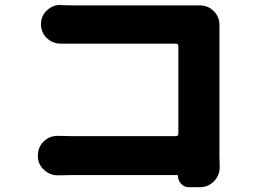

<svg xmlns="http://www.w3.org/2000/svg" viewBox="-20 -739 1040 789"><path d="M882.8 -51.8Q882.8 -19.5 860.4 4.9Q835.9 30.3 801.8 30.3H755.9Q737.3 30.3 724.6 16.6Q711.9 3.9 711.9 -13.7Q711.9 -14.6 711.9 -14.6Q711.9 -19.5 707 -19.5H273.4Q251 -19.5 220.7 -18.6Q218.8 -18.6 216.8 -18.6Q184.6 -18.6 161.1 -41Q135.7 -63.5 135.7 -97.7V-100.6Q135.7 -135.7 161.1 -159.2Q184.6 -180.7 216.8 -180.7Q218.8 -180.7 220.7 -180.7Q245.1 -179.7 267.6 -179.7H703.1Q712.9 -179.7 712.9 -189.5V-549.8Q712.9 -559.6 703.1 -559.6H280.3Q257.8 -559.6 232.4 -559.6Q230.5 -559.6 229.5 -559.6Q197.3 -559.6 172.9 -582Q148.4 -605.5 148.4 -639.6Q148.4 -673.8 172.9 -696.3Q196.3 -718.8 227.5 -718.8Q229.5 -718.8 231.4 -717.8Q259.8 -716.8 280.3 -716.8H790Q794.9 -716.8 799.8 -716.8Q800.8 -716.8 800.8 -716.8Q835 -716.8 858.4 -693.4Q881.8 -669.9 881.8 -636.7Q881.8 -635.7 881.8 -634.8Q881.8 -626 881.8 -619.1V-99.6Z"/></svg>

Font: Gen Jyuu GothicX Heavy
Style: Bold
Weight: 900
Designer: [Source Han Sans]
Ryoko NISHIZUKA  (kana & ideographs); Paul D. Hunt (Latin, Greek & Cyrillic); Wenlong ZHANG  (bopomofo
Version: Version 1.002.20150607